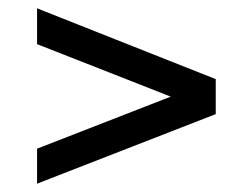

<svg xmlns="http://www.w3.org/2000/svg" viewBox="-20 -587 579 461"><path d="M69 -146 498 -313V-397L69 -567V-481L390 -355L69 -230Z"/></svg>

Font: Cheyenne Sans
Style: Italic
Weight: 400
Italic angle: -8.13011°
Designer: The Public Sans project authors (U.S. Web Design System), Libre Franklin designed by Pablo Impallari and Rodrigo Fuenzal
Foundry: The Cheyenne Sans Project Authors
Version: Version 2.007